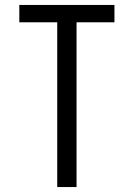

<svg xmlns="http://www.w3.org/2000/svg" viewBox="-20 -755 540 775"><path d="M211 0V-665H58V-735H442V-665H289V0Z"/></svg>

Font: Iosevka Custom
Style: Regular
Weight: 400
Monospace: yes
Designer: Belleve Invis
Foundry: Belleve Invis
Version: Version 32.5.0; ttfautohint (v1.8.4)